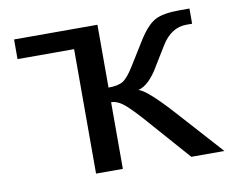

<svg xmlns="http://www.w3.org/2000/svg" viewBox="-60 -559 766 635"><g transform="rotate(-10 322.5 -242.0)"><path d="M402 -150Q359 -198 340 -211Q321 -224 304 -224V0H214V-418H24V-484H304V-273Q337 -273 353.5 -283.5Q370 -294 392 -330L441 -409Q470 -455 497 -469.5Q524 -484 579 -484H613V-433H594Q543 -433 510 -380L472 -318Q437 -257 400 -248Q428 -241 510 -150L645 0H534Z"/></g></svg>

Font: Play
Style: Regular
Weight: 400
Designer: Jonas Hecksher
Foundry: Jonas Hecksher, Playtypeª, e-types AS
Version: Version 1.002